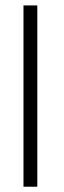

<svg xmlns="http://www.w3.org/2000/svg" viewBox="-20 -706 242 726"><path d="M121.1 -685.5V0H68.8V-685.5Z"/></svg>

Font: Yantramanav Light
Style: Regular
Weight: 300
Version: Version 1.001;PS 1.0;hotconv 1.0.72;makeotf.lib2.5.5900; ttf